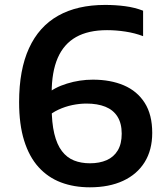

<svg xmlns="http://www.w3.org/2000/svg" viewBox="-20 -770 685 799"><path d="M354 9.5Q287.5 9.5 233.5 -11Q179.5 -31.5 140.5 -74.5Q101.5 -117.5 80.5 -184.8Q59.5 -252 59.5 -345Q59.5 -479.5 100.8 -569.5Q142 -659.5 221.8 -704.5Q301.5 -749.5 417.5 -749.5Q461 -749.5 500.8 -744.2Q540.5 -739 575.5 -725.5V-619.5Q541.5 -632.5 502.2 -638.5Q463 -644.5 425.5 -644.5Q347.5 -644.5 296.5 -615.8Q245.5 -587 220.2 -528.8Q195 -470.5 195 -382.5V-326Q195 -259 206 -213.5Q217 -168 237.8 -141Q258.5 -114 288 -102.2Q317.5 -90.5 354.5 -90.5Q394 -90.5 423.8 -103.5Q453.5 -116.5 470 -144Q486.5 -171.5 486.5 -213.5Q486.5 -256.5 469 -284.5Q451.5 -312.5 418.5 -325.8Q385.5 -339 340 -339Q311.5 -339 281.2 -332.8Q251 -326.5 223 -313.5Q195 -300.5 173 -280V-377Q206 -406 258.8 -422.2Q311.5 -438.5 366.5 -438.5Q440 -438.5 495.5 -414.8Q551 -391 582.2 -342Q613.5 -293 613.5 -217Q613.5 -146 582 -95.2Q550.5 -44.5 492.2 -17.5Q434 9.5 354 9.5Z"/></svg>

Font: Encode Sans SemiExpanded SemiBold
Style: Regular
Weight: 600
Width: 6
Designer: Multiple Designers
Foundry: Impallari Type
Version: Version 3.002